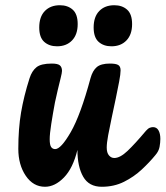

<svg xmlns="http://www.w3.org/2000/svg" viewBox="-20 -709 633 734"><path d="M152 5Q107 5 78.5 -37Q50 -79 50 -140Q50 -217 60.5 -279Q71 -341 93 -410Q102 -438 119.5 -452Q137 -466 178 -466Q201 -466 209 -459Q217 -452 217 -438Q217 -431 212 -411Q207 -391 201 -366Q195 -341 190 -317Q182 -274 176 -235.5Q170 -197 170 -177Q170 -155 175.5 -147Q181 -139 191 -139Q213 -139 250.5 -204Q288 -269 326 -410Q334 -439 350 -452.5Q366 -466 400 -466Q423 -466 432 -460.5Q441 -455 441 -440Q441 -426 435.5 -397Q430 -368 422.5 -332Q415 -296 407 -259Q399 -222 393.5 -192Q388 -162 388 -145Q388 -125 396.5 -115Q405 -105 417 -105Q439 -105 467.5 -132Q496 -159 538 -209Q546 -218 552.5 -220.5Q559 -223 565 -223Q579 -223 586 -210.5Q593 -198 593 -178Q593 -164 590 -147.5Q587 -131 574 -116Q552 -89 522 -61Q492 -33 454 -14Q416 5 369 5Q320 5 298 -33.5Q276 -72 276 -136Q259 -66 224.5 -30.5Q190 5 152 5ZM406 -532Q376 -532 357 -549Q338 -566 338 -604Q338 -645 359.5 -667Q381 -689 417 -689Q447 -689 466 -672Q485 -655 485 -617Q485 -577 463.5 -554.5Q442 -532 406 -532ZM198 -532Q168 -532 149 -549Q130 -566 130 -604Q130 -645 151.5 -667Q173 -689 209 -689Q239 -689 258 -672Q277 -655 277 -617Q277 -577 255.5 -554.5Q234 -532 198 -532Z"/></svg>

Font: Pacifico
Style: Regular
Weight: 400
Designer: Vernon Adams
Foundry: Vernon Adams
Version: Version 3.010; ttfautohint (v1.8.4.7-5d5b)